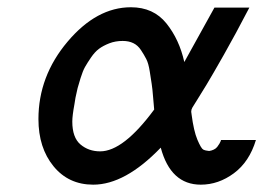

<svg xmlns="http://www.w3.org/2000/svg" viewBox="-20 -501 725 529"><path d="M85.9 -172.9Q85.9 -291 166 -386Q246.1 -481 340.8 -481Q402.8 -481 438.5 -436.5Q474.1 -392.1 487.8 -330.1L570.8 -480H667Q628.9 -406.7 596.9 -350.3Q564.9 -293.9 549.6 -268.6Q534.2 -243.2 523.7 -226.6Q513.2 -210 510 -204.6Q506.8 -199.2 506.8 -192.9Q506.8 -191.9 507.3 -189.9Q507.8 -188 507.8 -186Q513.7 -140.1 523.9 -116Q534.2 -91.8 540 -88.9Q545.9 -85.9 556.2 -85Q563 -85.9 569.1 -88.9Q575.2 -91.8 578.6 -96.4Q582 -101.1 584.5 -105Q586.9 -108.9 587.9 -111.8L588.9 -115.2H685.1Q667 -55.2 624.5 -23.7Q582 7.8 533.2 7.8Q450.2 7.8 422.9 -94.2Q324.7 7.8 236.8 7.8Q168.9 7.8 127.4 -43Q85.9 -93.8 85.9 -172.9ZM179.2 -166Q179.2 -122.1 201.7 -103Q224.1 -84 255.9 -84Q319.8 -84 404.8 -199.2Q403.8 -207 401.9 -232.4Q399.9 -257.8 397.9 -270Q396 -282.2 392.6 -304.2Q389.2 -326.2 383.1 -338.1Q377 -350.1 368.4 -363Q359.9 -376 347.4 -382.1Q335 -388.2 317.9 -388.2Q297.9 -388.2 281 -381.6Q264.2 -375 252.7 -366.5Q241.2 -357.9 230.7 -342.5Q220.2 -327.1 214.1 -316.2Q208 -305.2 201.9 -285.6Q195.8 -266.1 193.8 -258.1Q191.9 -250 188 -231.9L185.1 -213.9Q179.2 -182.1 179.2 -166Z"/></svg>

Font: CMU Bright
Style: SemiBoldOblique
Weight: 600
Italic angle: -12°
Version: Version 0.7.0